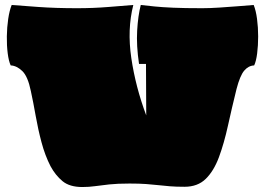

<svg xmlns="http://www.w3.org/2000/svg" viewBox="-20 -733 1066 772"><path d="M311 19Q260 19 231.5 -4.5Q203 -28 183 -65Q161 -108 147 -160.5Q133 -213 123.5 -267Q114 -321 104 -367Q92 -426 69.5 -447.5Q47 -469 23 -470Q15 -487 11 -518.5Q7 -550 7.5 -586.5Q8 -623 13 -657Q18 -691 27 -713Q65 -710 134.5 -705Q204 -700 290 -700Q355 -700 416.5 -705Q478 -710 516 -713Q491 -615 508 -499.5Q525 -384 568 -269L567 -476H539Q528 -550 531.5 -610Q535 -670 546 -713Q572 -710 601.5 -707Q631 -704 676.5 -702Q722 -700 793 -700Q823 -700 861.5 -702.5Q900 -705 937.5 -708Q975 -711 1000 -713Q1009 -691 1013.5 -657Q1018 -623 1018 -586.5Q1018 -550 1014 -518.5Q1010 -487 1002 -470Q979 -469 962 -449Q945 -429 931 -375Q912 -298 896.5 -227.5Q881 -157 860.5 -101.5Q840 -46 807.5 -14Q775 18 722 18Q688 18 663.5 16Q639 14 617 11.5Q595 9 568 7Q541 5 501 5Q452 5 419.5 8.5Q387 12 362.5 15.5Q338 19 311 19Z"/></svg>

Font: Oi
Style: Regular
Weight: 400
Designer: Kostas Bartsokas, Mohamad Dakak
Foundry: Foundry5
Version: Version 4.000